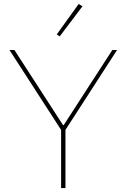

<svg xmlns="http://www.w3.org/2000/svg" viewBox="-20 -951 640 971"><path d="M289 0V-294L28 -698H53L299 -318H302L548 -698H572L311 -294V0ZM282 -767 267 -777 378 -931 397 -919Z"/></svg>

Font: IBM Plex Mono Thin
Style: Regular
Weight: 100
Monospace: yes
Designer: Mike Abbink, Paul van der Laan, Pieter van Rosmalen
Foundry: Bold Monday
Version: Version 2.3